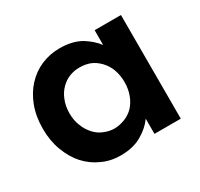

<svg xmlns="http://www.w3.org/2000/svg" viewBox="-125 -722 928 889"><g transform="rotate(-30 339.0 -277.0)"><path d="M33.2 -278.8Q33.2 -343.8 53.2 -397Q72.8 -448.7 106.9 -485.8Q141.6 -523.4 187 -543Q233.9 -563 286.1 -563Q352.5 -563 398.9 -537.1Q442.9 -510.3 469.2 -475.1V-554.2H609.9V0H469.2V-81.1Q443.4 -44.4 397.9 -18.1Q352.1 8.8 285.2 8.8Q231 8.8 187 -12.2Q142.6 -31.2 106.9 -69.8Q74.2 -105.5 53.2 -161.1Q33.2 -214.4 33.2 -278.8ZM175.8 -278.8Q175.8 -240.2 189 -209Q199.7 -180.7 221.2 -157.2Q242.2 -134.8 268.1 -125Q295.9 -113.8 321.8 -113.8Q348.1 -113.8 377.9 -125Q404.8 -135.7 424.8 -155.8Q446.3 -178.7 457 -208Q469.2 -239.3 469.2 -276.9Q469.2 -314.5 457 -347.2Q446.3 -375 424.8 -397.9Q402.3 -420.4 377.9 -430.2Q352.1 -439.9 321.8 -439.9Q292.5 -439.9 268.1 -430.2Q243.2 -420.9 221.2 -398.9Q200.2 -377.9 189 -349.1Q175.8 -317.4 175.8 -278.8Z"/></g></svg>

Font: PoppinsZ SemiBold
Style: Regular
Weight: 600
Designer: Ninad Kale (Devanagari), Jonny Pinhorn (Latin)
Foundry: Indian Type Foundry
Version: Version 3.002;FEAKit 1.0